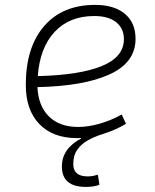

<svg xmlns="http://www.w3.org/2000/svg" viewBox="-20 -547 626 774"><path d="M325.7 206.5Q229.5 206.5 229.5 124Q229.5 52.7 306.2 11.7V9.3Q298.3 9.8 290.5 9.8Q193.4 9.8 138.7 -46.9Q84 -103.5 84 -204.6Q84 -356.4 158 -441.9Q231.9 -527.3 363.8 -527.3Q440.4 -527.3 483.4 -491.2Q526.4 -455.1 526.4 -390.6Q526.4 -294.9 422.1 -247.3Q317.9 -199.7 130.9 -195.8Q134.3 -120.1 177.2 -77.6Q220.2 -35.2 294.9 -35.2Q335.4 -35.2 381.6 -48.3Q427.7 -61.5 470.7 -85.4L487.8 -47.9Q447.8 -23.9 402.3 -9.3Q401.9 -9.3 401.9 -9.3Q397.5 -7.8 393.1 -6.3Q362.3 3.4 335.4 18.1Q308.6 32.7 292 55.9Q275.4 79.1 275.4 114.3Q275.4 164.1 333.5 164.1Q346.2 164.1 356.7 161.9Q367.2 159.7 374.5 157.2L380.9 197.8Q359.9 206.5 325.7 206.5ZM132.3 -240.2Q300.3 -244.1 389.9 -280.5Q479.5 -316.9 479.5 -389.2Q479.5 -432.6 448.2 -457.5Q417 -482.4 359.9 -482.4Q259.8 -482.4 200.2 -418.5Q140.6 -354.5 132.3 -240.2Z"/></svg>

Font: Cascadia Mono NF ExtraLight
Style: Italic
Weight: 200
Italic angle: -10°
Monospace: yes
Designer: Aaron Bell
Foundry: Saja Typeworks
Version: Version 2404.023; ttfautohint (v1.8.4)